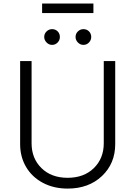

<svg xmlns="http://www.w3.org/2000/svg" viewBox="-20 -1081 784 1113"><path d="M521.5 -1060.5V-1005.4H224.1V-1060.5ZM281.7 -820.8Q263.7 -820.8 250 -834.7Q236.3 -848.6 236.3 -866.7Q236.3 -885.7 250 -898.9Q263.7 -912.1 281.7 -912.1Q301.3 -912.1 314.2 -899.2Q327.1 -886.2 327.1 -866.7Q327.1 -848.1 314 -834.5Q300.8 -820.8 281.7 -820.8ZM463.4 -820.8Q445.3 -820.8 431.6 -834.7Q418 -848.6 418 -866.7Q418 -885.7 431.6 -898.9Q445.3 -912.1 463.4 -912.1Q482.9 -912.1 495.8 -899.2Q508.8 -886.2 508.8 -866.7Q508.8 -848.1 495.6 -834.5Q482.4 -820.8 463.4 -820.8ZM581.5 -727.1H647.9V-245.6Q647.9 -133.3 571 -60.5Q494.1 12.2 372.1 12.2Q291.5 12.2 228.5 -21.2Q165.5 -54.7 131.1 -113.3Q96.7 -171.9 96.7 -245.6V-727.1H163.1V-250.5Q163.1 -162.6 220.5 -106.4Q277.8 -50.3 372.1 -50.3Q466.3 -50.3 523.9 -106.4Q581.5 -162.6 581.5 -250.5Z"/></svg>

Font: Interop Light
Style: Regular
Weight: 300
Designer: Rasmus Andersson, Google, Jang Haemin
Foundry: jhaemin
Version: Version 1.007